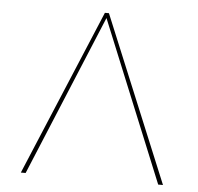

<svg xmlns="http://www.w3.org/2000/svg" viewBox="-49 -708 784 759"><g transform="rotate(5 343.0 -329.0)"><path d="M606 0 345 -638 80 0H61L337 -658H353L625 0Z"/></g></svg>

Font: Ysabeau SC Thin
Style: Regular
Weight: 200
Designer: Christian Thalmann (Catharsis Fonts)
Version: Version 0.003